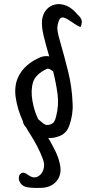

<svg xmlns="http://www.w3.org/2000/svg" viewBox="-20 -796 479 936"><path d="M76 90Q70 79 72.5 65.5Q75 52 86.5 47Q98 42 117 57Q142 75 162.5 65.5Q183 56 191.5 31Q200 6 188 -23Q177 -53 161.5 -82.5Q146 -112 129 -139Q117 -157 107 -175Q93 -190 92 -204Q65 -262 56 -324Q48 -388 76.5 -435Q105 -482 162 -510Q192 -527 220 -521Q204 -575 193 -620.5Q182 -666 185 -697Q188 -727 205 -747.5Q222 -768 248 -774Q274 -780 303 -768.5Q332 -757 359 -724Q375 -710 378 -697Q381 -684 373 -664Q359 -669 344.5 -679Q330 -689 315.5 -698.5Q301 -708 289.5 -710.5Q278 -713 270 -702Q256 -671 260.5 -645.5Q265 -620 272 -597Q294 -521 312.5 -446Q331 -371 334 -291Q337 -237 317 -181Q304 -148 275.5 -135Q247 -122 215 -123Q219 -118 222 -112.5Q225 -107 228 -101Q241 -78 252.5 -54Q264 -30 270 -4Q285 51 256.5 86Q228 121 172 120Q126 121 105.5 115Q85 109 76 90ZM138 -305Q142 -281 149 -258.5Q156 -236 166 -215Q180 -203 192.5 -193Q205 -183 224 -189Q238 -193 244 -203Q250 -213 253 -226Q268 -283 260.5 -338Q253 -393 239 -448Q232 -453 225 -457.5Q218 -462 210 -461Q154 -435 141.5 -396Q129 -357 138 -305Z"/></svg>

Font: Mynerve
Style: Regular
Weight: 400
Designer: Carolina Short
Foundry: Carolina Short
Version: Version 1.000; ttfautohint (v1.8.4.7-5d5b)